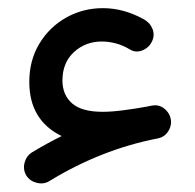

<svg xmlns="http://www.w3.org/2000/svg" viewBox="-20 -403 471 464"><path d="M43.5 21Q35.2 6.8 39.3 -9.5Q43.5 -25.9 57.1 -34.7Q92.8 -56.2 128.9 -74.2Q50.8 -112.3 50.8 -205.1Q50.8 -257.3 75.2 -297.6Q99.6 -337.9 140.1 -360.6Q180.7 -383.3 228.5 -383.3Q278.3 -383.3 325.7 -357.4Q341.3 -349.6 347.9 -334.5Q354.5 -319.3 348.1 -304.7Q341.3 -288.6 325.2 -281.7Q309.1 -274.9 295.4 -282.7Q277.3 -293.5 260 -298.1Q242.7 -302.7 226.1 -302.7Q186.5 -302.7 158.7 -277.1Q130.9 -251.5 130.9 -208.5Q130.9 -173.8 154.1 -153.3Q177.2 -132.8 228.5 -132.8Q249.5 -132.8 277.8 -136.5Q306.2 -140.1 335.9 -145.5Q340.8 -146.5 345.2 -147.5Q346.7 -147.5 348.1 -147.9Q366.7 -151.4 381.3 -136.7Q390.1 -127.9 392.6 -115.7V-114.7Q393.1 -114.3 393.1 -112.8Q394.5 -100.6 388.7 -89.4Q379.4 -71.8 360.8 -68.4Q224.6 -42 99.1 34.7Q85.4 43 68.8 38.8Q52.2 34.7 43.5 21Z"/></svg>

Font: Mikhak-FD SemiBold
Style: Regular
Weight: 600
Designer: Amin Abedi
Version: Version 3.2